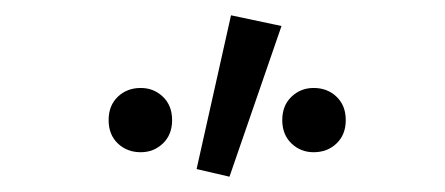

<svg xmlns="http://www.w3.org/2000/svg" viewBox="-20 -794 582 251"><path d="M237 -573 282 -774 348 -760 280 -563ZM164 -595Q146 -595 134 -606.5Q122 -618 122 -637Q122 -656 134 -667.5Q146 -679 164 -679Q181 -679 193 -667.5Q205 -656 205 -637Q205 -618 193 -606.5Q181 -595 164 -595ZM390 -595Q373 -595 361 -606.5Q349 -618 349 -637Q349 -656 361 -667.5Q373 -679 390 -679Q408 -679 420 -667.5Q432 -656 432 -637Q432 -618 420 -606.5Q408 -595 390 -595Z"/></svg>

Font: Source Sans Pro
Style: Regular
Weight: 400
Designer: Paul D. Hunt
Foundry: Adobe Systems Incorporated
Version: Version 2.021;PS 2.000;hotconv 1.0.86;makeotf.lib2.5.63406